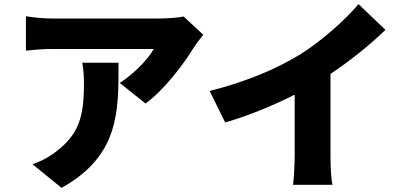

<svg xmlns="http://www.w3.org/2000/svg" viewBox="-20 -846 1990 933"><path d="M968 -677 872 -766C851 -760 785 -756 752 -756C704 -756 304 -756 233 -756C189 -756 147 -761 106 -767V-600C158 -605 189 -608 233 -608C304 -608 672 -608 727 -608C705 -566 636 -490 562 -443L687 -343C777 -408 872 -533 923 -617C933 -633 956 -662 968 -677ZM556 -541H380C386 -505 388 -476 388 -441C388 -278 363 -193 252 -109C210 -77 173 -60 138 -48L279 67C561 -90 556 -306 556 -541Z M999 -404 1074 -251C1190 -284 1311 -335 1412 -386V-93C1412 -45 1408 25 1404 52H1596C1588 24 1586 -45 1586 -93V-487C1681 -550 1778 -628 1853 -701L1722 -826C1659 -750 1537 -642 1436 -580C1324 -512 1181 -450 999 -404Z"/></svg>

Font: Noto Sans CJK TC Black
Style: Regular
Weight: 900
Designer: Ryoko NISHIZUKA 西塚涼子 (kana, bopomofo & ideographs); Paul D. Hunt (Latin, Greek & Cyrillic); Sandoll Communications 산돌커뮤니
Foundry: Adobe
Version: Version 2.004;hotconv 1.0.118;makeotfexe 2.5.65603